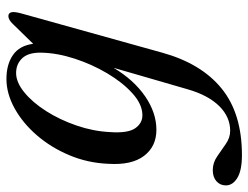

<svg xmlns="http://www.w3.org/2000/svg" viewBox="-108 -654 771 596"><g transform="rotate(90 278.0 -356.5)"><path d="M257.5 -552.5 191 -323Q228.5 -386 279.5 -421Q330.5 -456 383.5 -456Q435 -456 464.2 -417.8Q493.5 -379.5 489 -307.5Q486.5 -243.5 462.5 -186.2Q438.5 -129 400.5 -85Q362.5 -41 316.8 -15.8Q271 9.5 225.5 9.5Q180.5 9.5 151.2 -10.8Q122 -31 116.5 -73.5L55.5 -11Q42 3.5 30.5 3.5Q21.5 3.5 18.8 -5.2Q16 -14 22 -36L144 -474Q177.5 -595 255 -658.2Q332.5 -721.5 462 -721.5Q509.5 -721.5 532.8 -707.2Q556 -693 556 -671.5Q556 -654 543.2 -642.5Q530.5 -631 508.5 -631Q486 -631 466.2 -644.5Q446.5 -658 427.2 -671.5Q408 -685 386.5 -685Q343.5 -685 309.8 -651Q276 -617 257.5 -552.5ZM336 -412.5Q303 -411.5 269.8 -381.2Q236.5 -351 208.2 -303.5Q180 -256 162.5 -202Q145 -148 144 -99.5Q143 -59 161 -39.8Q179 -20.5 207 -20.5Q236 -20.5 267.2 -46Q298.5 -71.5 325.5 -114Q352.5 -156.5 370.2 -208.2Q388 -260 390.5 -312Q394.5 -368 378.2 -390.8Q362 -413.5 336 -412.5Z"/></g></svg>

Font: Fraunces 72pt S000
Style: Italic
Weight: 400
Italic angle: -16°
Version: Version 1.000; ttfautohint (v1.8.3)